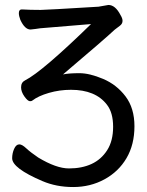

<svg xmlns="http://www.w3.org/2000/svg" viewBox="-20 -732 592 774"><path d="M275 22Q207 22 151 -2Q29 -54 29 -94Q29 -114 37 -132Q45 -150 58 -150Q69 -150 86 -134Q103 -118 134 -97Q207 -53 258 -53Q310 -53 349 -71Q388 -89 412 -126.5Q436 -164 436 -221Q436 -278 411 -310Q365 -370 266 -370Q220 -370 177 -357.5Q134 -345 111 -327Q108 -324 101 -324Q92 -324 78.5 -343Q65 -362 65 -380Q65 -400 81 -408Q150 -443 347 -635L142 -618Q124 -615 103 -613Q80 -613 62 -652Q56 -668 56 -679Q56 -694 68 -694Q101 -692 144 -692Q164 -692 377 -705L417 -712Q445 -712 466 -671Q474 -658 474 -648Q474 -636 463 -628Q452 -620 442 -612Q405 -577 234 -432Q258 -437 300 -437Q341 -437 395.5 -414Q450 -391 486 -343.5Q522 -296 522 -223Q522 -149 490 -94.5Q458 -40 401 -9Q344 22 275 22Z"/></svg>

Font: LXGW WenKai Lite
Style: Bold
Weight: 700
Designer: LXGW / Fontworks Inc.
Foundry: LXGW / Fontworks Inc.
Version: Version 1.330;April 28, 2024